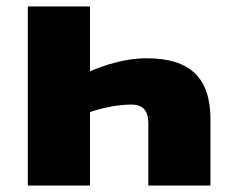

<svg xmlns="http://www.w3.org/2000/svg" viewBox="-20 -573 711 593"><path d="M258 -553H66V0H258V-227C303 -242 348 -250 386 -250C422 -250 438 -230 438 -194V0H630V-204C630 -333 567 -393 433 -393C361 -393 297 -369 258 -353Z"/></svg>

Font: Noto Sans UI Black
Style: Regular
Weight: 900
Designer: Monotype Design Team
Foundry: Monotype Imaging Inc.
Version: Version 1.901